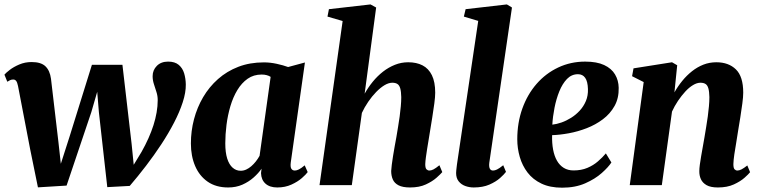

<svg xmlns="http://www.w3.org/2000/svg" viewBox="-24 -837 3438 868"><path d="M147.5 10 112.5 -161.5 57.5 -448Q54 -465 49 -471.2Q44 -477.5 36 -477.5Q27 -477.5 21.5 -474.5Q16 -471.5 9 -467.5L-4 -499.5Q2.5 -507.5 20 -521Q37.5 -534.5 63.2 -545.5Q89 -556.5 119 -556.5Q161.5 -556.5 181.5 -537.2Q201.5 -518 206.5 -481L240 -196L251 -96.5L290.5 -219.5L391.5 -544H529.5L571 -186.5L580.5 -92L616 -150.5Q633.5 -181.5 647 -211.8Q660.5 -242 669.8 -271Q679 -300 684 -328.5Q689 -357 689 -384.5Q689 -403.5 683.2 -421.2Q677.5 -439 671.8 -456.8Q666 -474.5 666 -492.5Q666 -520 685 -539.2Q704 -558.5 736 -558.5Q766.5 -558.5 784 -543.8Q801.5 -529 808.5 -505.5Q815.5 -482 816 -455Q816.5 -419 802.2 -375Q788 -331 763 -282.8Q738 -234.5 705.5 -185Q673 -135.5 636.2 -87.5Q599.5 -39.5 562.5 3.5L461 9L423 -330.5L415.5 -422L389 -330.5L277 2Z M1290.5 -102.5Q1288 -82 1293.2 -74Q1298.5 -66 1309 -66Q1317 -66 1327.5 -71.2Q1338 -76.5 1353.5 -89.5L1367 -59Q1359.5 -48.5 1340.8 -32Q1322 -15.5 1293.5 -2.5Q1265 10.5 1229.5 10.5Q1195.5 10.5 1176.2 -6.8Q1157 -24 1156 -54.5L1158.5 -74.5Q1144.5 -54 1122.5 -34.5Q1100.5 -15 1071.8 -2.2Q1043 10.5 1007.5 10.5Q952.5 10.5 915 -15.5Q877.5 -41.5 858.2 -86.5Q839 -131.5 839 -188.5Q839 -244.5 853 -297.8Q867 -351 894.2 -397.5Q921.5 -444 961.5 -479.5Q1001.5 -515 1053.5 -535Q1105.5 -555 1169 -555Q1197.5 -555 1227.2 -548.5Q1257 -542 1278.5 -534L1354.5 -554.5ZM1199.5 -489.5Q1192 -494.5 1181.8 -497.2Q1171.5 -500 1159 -500Q1122.5 -500 1095.5 -481Q1068.5 -462 1049 -429.8Q1029.5 -397.5 1017.5 -356.8Q1005.5 -316 1000 -272.8Q994.5 -229.5 994.5 -189Q994.5 -147.5 1003.2 -120Q1012 -92.5 1027.8 -78.8Q1043.5 -65 1064 -65Q1077 -65 1089 -70.5Q1101 -76 1112 -85.5Q1123 -95 1132.5 -107Q1142 -119 1149.5 -132.5Z M1830 10.5Q1796.5 10.5 1777.8 0.8Q1759 -9 1751.8 -25.8Q1744.5 -42.5 1744.5 -64Q1745 -75 1747.2 -92.5Q1749.5 -110 1752.8 -131.2Q1756 -152.5 1760.2 -174.8Q1764.5 -197 1768 -217.5Q1771.5 -239 1775.5 -262.8Q1779.5 -286.5 1782.8 -310.5Q1786 -334.5 1788 -356.8Q1790 -379 1790 -398Q1789.5 -423 1785.5 -437.2Q1781.5 -451.5 1772.8 -457.2Q1764 -463 1749.5 -463Q1733 -463 1714.2 -451.8Q1695.5 -440.5 1676.5 -421Q1657.5 -401.5 1640.8 -377Q1624 -352.5 1612 -326.5L1566.5 0H1420.5L1525 -742L1456.5 -762L1463 -795.5L1651 -817L1676.5 -803L1624.5 -413.5Q1640.5 -442 1661.2 -467.5Q1682 -493 1707.2 -512.8Q1732.5 -532.5 1761.2 -544Q1790 -555.5 1821.5 -555.5Q1859 -555.5 1886.2 -541.5Q1913.5 -527.5 1928.5 -497Q1943.5 -466.5 1943.5 -418Q1943.5 -399.5 1939.5 -369.2Q1935.5 -339 1930.2 -306.2Q1925 -273.5 1920.5 -246.5Q1917.5 -227.5 1914 -206.5Q1910.5 -185.5 1907.2 -165.2Q1904 -145 1901.5 -126.8Q1899 -108.5 1898.5 -95Q1898.5 -77 1904.2 -71.5Q1910 -66 1917 -66Q1925.5 -66 1935.8 -71.2Q1946 -76.5 1962.5 -90L1975.5 -59Q1968.5 -50.5 1949.8 -33.8Q1931 -17 1901.2 -3.2Q1871.5 10.5 1830 10.5Z M2188 -101Q2186 -84 2190.2 -75Q2194.5 -66 2205 -66Q2213 -66 2223 -70.8Q2233 -75.5 2251 -90L2263.5 -60Q2255 -48.5 2236.5 -32Q2218 -15.5 2188.5 -2.5Q2159 10.5 2117.5 10.5Q2098 10.5 2079.8 4Q2061.5 -2.5 2049.8 -17Q2038 -31.5 2038 -55Q2038 -60.5 2038.8 -67.8Q2039.5 -75 2040.5 -82.5Q2041.5 -90 2042 -95L2138 -742.5L2073 -762L2081 -795.5L2267.5 -817L2290.5 -803Z M2740 -102.5Q2726.5 -81.5 2696.5 -54.8Q2666.5 -28 2621.5 -8.2Q2576.5 11.5 2517.5 11.5Q2462.5 11.5 2423.8 -7Q2385 -25.5 2361 -57Q2337 -88.5 2325.8 -127.5Q2314.5 -166.5 2314.5 -207.5Q2314.5 -282.5 2337.5 -346.5Q2360.5 -410.5 2402 -458Q2443.5 -505.5 2499.8 -532Q2556 -558.5 2621.5 -558.5Q2674 -558.5 2707.2 -543Q2740.5 -527.5 2756.5 -500.5Q2772.5 -473.5 2773 -440Q2774 -393 2754.2 -357.8Q2734.5 -322.5 2701.5 -297.8Q2668.5 -273 2628.5 -257.5Q2588.5 -242 2547.5 -234.5Q2506.5 -227 2472 -226Q2471 -190 2476.5 -160.8Q2482 -131.5 2494 -110.5Q2506 -89.5 2524.8 -78Q2543.5 -66.5 2569 -66.5Q2604 -66.5 2631.2 -78Q2658.5 -89.5 2679.2 -107.5Q2700 -125.5 2715 -143.5ZM2589 -501.5Q2560 -501.5 2539.2 -480Q2518.5 -458.5 2504.5 -423.8Q2490.5 -389 2482.8 -349.5Q2475 -310 2473 -273.5Q2492 -275.5 2514.2 -283.2Q2536.5 -291 2558 -304.5Q2579.5 -318 2597 -337Q2614.5 -356 2624.8 -380.5Q2635 -405 2634 -434.5Q2633 -469 2621.5 -485.2Q2610 -501.5 2589 -501.5Z M3025 -419.5Q3040.5 -447 3060.5 -471.5Q3080.5 -496 3104.5 -515Q3128.5 -534 3156 -544.8Q3183.5 -555.5 3214.5 -555.5Q3270 -555.5 3303 -523.2Q3336 -491 3336 -418Q3336 -399.5 3332 -369.2Q3328 -339 3322.8 -306.2Q3317.5 -273.5 3313 -246.5Q3309.5 -221 3304.5 -193Q3299.5 -165 3295.8 -139.2Q3292 -113.5 3291.5 -95Q3291.5 -77 3297 -71.5Q3302.5 -66 3309.5 -66Q3318 -66 3328.2 -71.2Q3338.5 -76.5 3354.5 -89L3367 -58.5Q3360.5 -50 3342 -33.5Q3323.5 -17 3293.5 -3.2Q3263.5 10.5 3221.5 10.5Q3188.5 10.5 3170.2 0Q3152 -10.5 3144.5 -27.2Q3137 -44 3137.5 -64Q3137.5 -75 3139.8 -92.5Q3142 -110 3145.8 -131.2Q3149.5 -152.5 3153.5 -174.8Q3157.5 -197 3161 -217.5Q3164.5 -239 3168.5 -262.8Q3172.5 -286.5 3175.8 -310.5Q3179 -334.5 3181 -356.8Q3183 -379 3183 -398Q3182.5 -423 3178.5 -437.2Q3174.5 -451.5 3165.8 -457.2Q3157 -463 3142.5 -463Q3126.5 -463 3108.8 -452.2Q3091 -441.5 3074 -423Q3057 -404.5 3041.2 -381.2Q3025.5 -358 3014 -332.5L2968 0H2823L2886 -466L2833.5 -492.5L2840 -528L3014 -555.5L3037.5 -542Z"/></svg>

Font: Merriweather 48pt ExtraBold
Style: Italic
Weight: 800
Italic angle: -7.8°
Version: Version 2.101